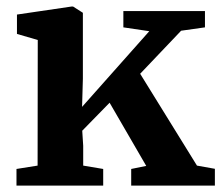

<svg xmlns="http://www.w3.org/2000/svg" viewBox="-20 -580 692 600"><path d="M31.5 -52 97.5 -62.5 98 -455 33 -474V-534.5L203 -559.5H208.5L239 -540V-334L236.5 -246L446.5 -482.5L365.5 -494.5V-545.5H620.5V-494.5L546 -484L418 -349.5L595.5 -62.5L651.5 -52.5V0H390V-52L437 -61.5L322.5 -259L237 -171.5L240 -124.5V-62.5L302.5 -52V0H31.5Z"/></svg>

Font: Merriweather Text
Style: Bold
Weight: 700
Designer: Eben Sorkin
Foundry: Eben Sorkin
Version: Version 2.100